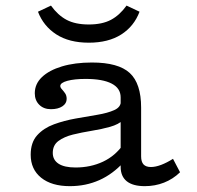

<svg xmlns="http://www.w3.org/2000/svg" viewBox="-20 -648 696 680"><path d="M407.3 -206.5V-303.2Q407.3 -335.5 375.4 -352Q343.5 -368.5 283.1 -368.5Q243.5 -368.5 218.5 -361.7Q193.5 -354.8 193.5 -343.5Q193.5 -337.9 199.2 -331.9Q204.8 -325.8 210.5 -317.7Q216.1 -309.7 216.1 -297.6Q216.1 -281.5 200.8 -271.4Q185.5 -261.3 160.5 -261.3Q134.7 -261.3 119 -277Q103.2 -292.7 103.2 -317.7Q103.2 -350.8 128.6 -375Q154 -399.2 199.6 -412.9Q245.2 -426.6 305.6 -426.6Q399.2 -426.6 439.5 -389.5Q479.8 -352.4 479.8 -266.9V-206.5ZM227.4 11.3Q162.9 11.3 125.8 -18.5Q88.7 -48.4 88.7 -100Q88.7 -143.5 111.7 -169Q134.7 -194.4 171 -207.7Q207.3 -221 248 -228.2Q288.7 -235.5 325 -241.5Q361.3 -247.6 384.7 -258.1Q408.1 -268.5 408.1 -289.5L416.9 -223.4Q400 -207.3 369.8 -198.8Q339.5 -190.3 304.4 -184.7Q269.4 -179 238.3 -171.4Q207.3 -163.7 187.1 -148.8Q166.9 -133.9 166.9 -106.5Q166.9 -81.5 187.5 -68.1Q208.1 -54.8 247.6 -54.8Q300.8 -54.8 344.8 -75.4Q388.7 -96 417.7 -137.9L418.5 -74.2Q379.8 -31.5 331.9 -10.1Q283.9 11.3 227.4 11.3ZM479.8 -94.4Q479.8 -75 488.3 -65.7Q496.8 -56.5 514.5 -56.5Q530.6 -56.5 550.8 -64.1Q571 -71.8 592.7 -85.5L617.7 -37.9Q592.7 -13.7 560.9 -1.2Q529 11.3 492.7 11.3Q450.8 11.3 429 -6Q407.3 -23.4 407.3 -57.3V-206.5H479.8ZM294.4 -496.8Q225 -496.8 179.4 -526.2Q133.9 -555.6 114.5 -606.5L160.5 -628.2Q184.7 -594.4 215.7 -577.8Q246.8 -561.3 294.4 -561.3Q341.9 -561.3 373 -577.8Q404 -594.4 428.2 -628.2L474.2 -606.5Q454.8 -554.8 409.3 -525.8Q363.7 -496.8 294.4 -496.8Z"/></svg>

Font: Playfair 5pt SemiExpanded Light
Style: Regular
Weight: 300
Width: 6
Designer: Claus Eggers Sørensen
Foundry: Claus Eggers Sørensen
Version: Version 2.203